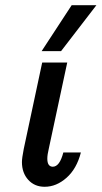

<svg xmlns="http://www.w3.org/2000/svg" viewBox="-20 -715 393 743"><path d="M64.9 -87.9Q64.9 -103 71.8 -138.2L143.1 -472.2L144 -473.1H240.2L168.9 -140.1Q163.1 -116.2 163.1 -101.1Q163.1 -70.3 184.1 -69.8Q210.9 -69.8 225.1 -125H293Q276.9 -62 237.5 -27.1Q198.2 7.8 152.8 7.8Q113.8 7.8 89.4 -19Q64.9 -45.9 64.9 -87.9ZM141.1 -517.1 257.3 -694.8H353L216.3 -517.1Z"/></svg>

Font: CMU Bright
Style: SemiBoldOblique
Weight: 600
Italic angle: -12°
Version: Version 0.7.0